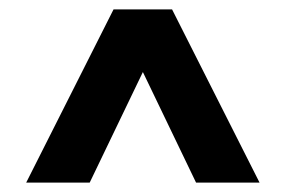

<svg xmlns="http://www.w3.org/2000/svg" viewBox="-20 -760 610 410"><path d="M35.9 -370 222.5 -740H347.4L534.3 -370H398.7L259.2 -660H311L171.5 -370Z"/></svg>

Font: Encode Sans Condensed Thin
Style: Regular
Weight: 100
Width: 3
Designer: Multiple Designers
Foundry: Impallari Type
Version: Version 3.002